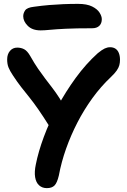

<svg xmlns="http://www.w3.org/2000/svg" viewBox="-20 -957 655 992"><path d="M222 15Q198 15 182 0.5Q166 -14 161.5 -41.5Q157 -69 165 -107Q178 -173 206.5 -250Q235 -327 277 -405Q319 -483 371.5 -555Q424 -627 485 -682Q507 -700 521 -706.5Q535 -713 549 -713Q565 -713 576.5 -705.5Q588 -698 594 -683Q600 -668 600 -648Q600 -633 596.5 -620Q593 -607 583 -592.5Q573 -578 553 -559Q501 -510 457.5 -450Q414 -390 380 -324Q346 -258 321.5 -189Q297 -120 284 -50Q275 -12 261.5 1.5Q248 15 222 15ZM288 -269Q272 -269 259 -277Q246 -285 238 -300Q203 -356 177.5 -392.5Q152 -429 131 -455Q110 -481 90 -506.5Q70 -532 47 -567Q31 -591 24 -608.5Q17 -626 17 -650Q17 -677 31.5 -694Q46 -711 69 -711Q89 -711 105 -702.5Q121 -694 136 -668Q158 -629 177 -601.5Q196 -574 213.5 -551Q231 -528 249.5 -504Q268 -480 288 -449Q308 -418 331 -372Q338 -358 339 -340.5Q340 -323 334.5 -306.5Q329 -290 317.5 -279.5Q306 -269 288 -269ZM190 -800Q147 -800 123.5 -823.5Q100 -847 100 -873Q100 -889 110 -903.5Q120 -918 155 -922Q198 -928 234.5 -931Q271 -934 307 -935.5Q343 -937 383 -937Q429 -937 456 -923.5Q483 -910 494.5 -891.5Q506 -873 506 -858Q506 -836 493 -823.5Q480 -811 456 -811Q372 -811 320.5 -808.5Q269 -806 239 -803Q209 -800 190 -800Z"/></svg>

Font: Shantell Sans SemiBold
Style: Regular
Weight: 600
Designer: Stephen Nixon, Anya Danilova, Shantell Martin
Foundry: Arrow Type
Version: Version 1.011;[c5ecc13dd]